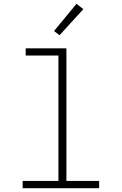

<svg xmlns="http://www.w3.org/2000/svg" viewBox="-20 -989 640 1009"><path d="M99 0V-38H287V-697H115V-735H329V-38H501V0ZM293 -804 264 -826 382 -969 418 -941Z"/></svg>

Font: Iosevka Slab XLtEx
Style: Regular
Weight: 200
Width: 7
Monospace: yes
Designer: Belleve Invis
Foundry: Belleve Invis
Version: Version 11.1.0; ttfautohint (v1.8.3)